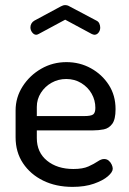

<svg xmlns="http://www.w3.org/2000/svg" viewBox="-20 -723 505 751"><path d="M264 8Q199 8 149 -16.5Q99 -41 70 -84.5Q41 -128 41 -186V-291Q41 -342 68.5 -385Q96 -428 141 -454Q186 -480 240 -480Q292 -480 335.5 -456Q379 -432 405.5 -391Q432 -350 432 -296Q432 -256 419 -238.5Q406 -221 386 -217Q366 -213 344 -213H124V-183Q124 -127 164 -94.5Q204 -62 267 -62Q304 -62 326 -72Q348 -82 362 -91.5Q376 -101 387 -101Q398 -101 405.5 -94.5Q413 -88 417 -79Q421 -70 421 -63Q421 -50 402 -33.5Q383 -17 347.5 -4.5Q312 8 264 8ZM124 -269H309Q336 -269 344.5 -275.5Q353 -282 353 -301Q353 -331 338.5 -356.5Q324 -382 298 -398Q272 -414 239 -414Q208 -414 182 -399.5Q156 -385 140 -360Q124 -335 124 -305ZM122 -587Q113 -587 106 -596Q99 -605 99 -616Q99 -624 103 -631Q107 -638 114 -642L218 -698Q227 -703 235 -703Q244 -703 252 -698L356 -643Q365 -639 368.5 -631Q372 -623 372 -615Q372 -604 365.5 -595.5Q359 -587 349 -587Q347 -587 344.5 -588Q342 -589 339 -590L235 -646L131 -590Q129 -589 126.5 -588Q124 -587 122 -587Z"/></svg>

Font: Dosis Medium
Style: Regular
Weight: 500
Designer: EdgarTolentino, PabloImpallari, IginoMarini
Foundry: EdgarTolentino, PabloImpallari, IginoMarini
Version: Version 3.001; ttfautohint (v1.8.2)